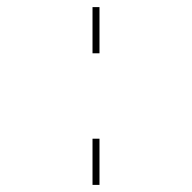

<svg xmlns="http://www.w3.org/2000/svg" viewBox="-20 -520 540 540"><path d="M240.2 -370.1V-500H259.8V-370.1ZM240.2 0V-129.9H259.8V0Z"/></svg>

Font: Mgen+ 1mn thin
Style: Regular
Weight: 100
Designer: [Source Han Sans]
Ryoko NISHIZUKA  (kana & ideographs); Paul D. Hunt (Latin, Greek & Cyrillic); Wenlong ZHANG  (bopomofo
Version: Version 1.059.20150602